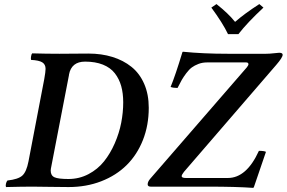

<svg xmlns="http://www.w3.org/2000/svg" viewBox="-20 -906 1392 932"><path d="M314.9 -543.9V-542L227.1 -87.9Q227.1 -85.9 226.6 -82.8Q226.1 -79.6 226.1 -78.1Q226.1 -53.7 244.6 -45.4Q263.2 -37.1 312 -37.1Q364.7 -37.1 409.7 -60.8Q454.6 -84.5 485.1 -122.8Q515.6 -161.1 537.1 -210.4Q558.6 -259.8 568.4 -310.1Q578.1 -360.4 578.1 -409.2Q578.1 -453.1 568.4 -488Q558.6 -522.9 537.4 -550.3Q516.1 -577.6 479.5 -592.3Q442.9 -606.9 393.1 -606.9Q326.7 -606.9 314.9 -543.9ZM268.1 -645Q292 -645 338.6 -645.5Q385.3 -646 409.2 -646Q472.7 -646 525.6 -629.6Q578.6 -613.3 618.2 -581.5Q657.7 -549.8 679.9 -499Q702.1 -448.2 702.1 -382.8Q702.1 -297.9 673.8 -226.3Q645.5 -154.8 594.7 -104.5Q543.9 -54.2 471.4 -26.1Q398.9 2 313 2Q282.2 2 218.8 1Q155.3 0 138.2 0Q87.9 0 9.8 2Q6.3 -3.4 8.8 -13.9Q11.2 -24.4 16.1 -29.8Q68.4 -35.6 88.4 -53.7Q108.4 -71.8 118.2 -122.1L194.8 -522Q201.2 -557.6 201.2 -571.8Q201.2 -593.3 185.3 -603.3Q169.4 -613.3 130.9 -615.2Q128.9 -622.1 130.9 -632.8Q132.8 -643.6 136.2 -647Q204.6 -645 268.1 -645ZM696.8 -11.2Q696.8 -23.9 709 -38.1L1178.2 -579.1Q1186 -588.9 1186 -594.2Q1186 -603 1174.8 -603H984.9Q962.4 -603 943.4 -595.7Q924.3 -588.4 911.1 -578.6Q897.9 -568.8 884 -550.3Q870.1 -531.7 862.1 -517.6Q854 -503.4 841.8 -479Q821.3 -479 808.1 -483.9Q831.5 -540.5 865.2 -651.9Q865.2 -654.8 869.1 -654.8Q966.3 -645 1085 -645H1272Q1288.1 -645 1309.6 -647.5Q1331.1 -649.9 1335 -649.9Q1352.1 -649.9 1352.1 -640.1Q1352.1 -627 1320.8 -590.8L873 -71.8Q861.8 -57.6 861.8 -50.8Q861.8 -42 882.8 -42H1085.9Q1176.8 -42 1236.8 -173.8Q1262.7 -173.8 1271 -168.9Q1251.5 -110.4 1211.9 3.9L1208 5.9Q1125.5 0 991.2 0H711.9Q696.8 0 696.8 -11.2ZM1137.2 -740.2H1086.9Q1061 -794.4 1005.9 -869.1L1030.8 -886.2Q1088.4 -840.8 1121.1 -799.8Q1167.5 -840.3 1238.8 -886.2L1258.8 -869.1Q1180.2 -795.9 1137.2 -740.2Z"/></svg>

Font: Common Serif SemiBold
Style: Italic
Weight: 600
Italic angle: -12°
Designer: Philipp H. Poll, Khaled Hosny
Foundry: Stefan Peev, Context Ltd.
Version: Version 1.026